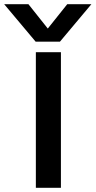

<svg xmlns="http://www.w3.org/2000/svg" viewBox="-123 -900 458 920"><path d="M164.1 -700.2H47.9L-103 -879.9H13.2L106 -763.2L199.2 -879.9H314.9ZM48.8 -649.9H168.9V0H48.8Z"/></svg>

Font: Overused Grotesk SemiBold
Style: Regular
Weight: 600
Version: Version 0.002